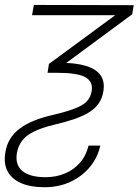

<svg xmlns="http://www.w3.org/2000/svg" viewBox="-46 -557 573 793"><path d="M93.8 -536.6 506.3 -535.6 500 -498 172.4 -256.3H150.4L156.2 -293L429.7 -494.1H86.4ZM23.9 74.2Q15.6 124 46.6 149.4Q77.6 174.8 142.6 174.8Q185.1 174.8 221.4 159.9Q257.8 145 283.7 115.7Q309.6 86.4 319.8 44.4H368.2Q357.4 93.3 325.7 132.1Q293.9 170.9 245.8 193.6Q197.8 216.3 137.2 216.3Q79.6 216.3 40.8 199.2Q2 182.1 -14.9 150.1Q-31.7 118.2 -23.9 72.3Q-19 41.5 -4.2 17.1Q10.7 -7.3 35.6 -26.1Q60.5 -44.9 95.2 -58.8Q129.9 -72.8 175.3 -83Q230.5 -96.2 263.4 -108.9Q296.4 -121.6 312.5 -138.4Q328.6 -155.3 332.5 -180.2Q339.4 -219.7 306.6 -238Q273.9 -256.3 190.9 -256.3H168.9L179.2 -297.9H197.8Q266.1 -297.9 308.8 -284.9Q351.6 -272 369.6 -245.6Q387.7 -219.2 380.9 -179.7Q376.5 -152.3 362.8 -131.6Q349.1 -110.8 324.7 -95Q300.3 -79.1 264.2 -66.4Q228 -53.7 178.7 -42Q125 -29.3 92.8 -12.9Q60.5 3.4 44.7 24.9Q28.8 46.4 23.9 74.2Z"/></svg>

Font: Inter 20pt ExtraLight
Style: Italic
Weight: 250
Italic angle: -9.3988°
Version: Version 4.001;git-66647c0bb